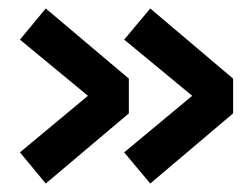

<svg xmlns="http://www.w3.org/2000/svg" viewBox="-20 -520 590 453"><path d="M334.5 -87 273 -160.5 433.5 -294 273 -426.5 334.5 -500 530 -334.5V-252.5ZM88 -87 27 -160.5 187.5 -294 27 -426.5 88 -500 284 -334.5V-252.5Z"/></svg>

Font: Trispace SemiCondensed
Style: Bold
Weight: 700
Width: 4
Designer: Tyler Finck
Foundry: Etcetera Type Company
Version: Version 1.210; ttfautohint (v1.8.3)